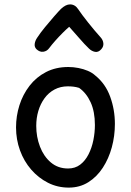

<svg xmlns="http://www.w3.org/2000/svg" viewBox="-20 -851 595 874"><path d="M291 -546Q314 -546 337 -541.5Q360 -537 380 -528.5Q400 -520 414 -507Q460 -470 481.5 -411Q503 -352 503 -287Q503 -232 489 -180.5Q475 -129 448 -87.5Q421 -46 382 -21.5Q343 3 293 3Q242 3 198.5 -19Q155 -41 122 -79Q89 -117 71 -166.5Q53 -216 53 -271Q53 -323 68.5 -372Q84 -421 114.5 -460.5Q145 -500 189.5 -523Q234 -546 291 -546ZM145 -278Q145 -228 162 -183.5Q179 -139 211.5 -111.5Q244 -84 290 -84Q322 -84 345 -101.5Q368 -119 383 -148.5Q398 -178 405 -213Q412 -248 412 -282Q412 -343 392.5 -385.5Q373 -428 340 -451Q327 -455 314.5 -456.5Q302 -458 289 -458Q255 -458 228 -443.5Q201 -429 182.5 -403.5Q164 -378 154.5 -346Q145 -314 145 -278ZM204 -632Q194 -618 177.5 -615.5Q161 -613 146 -627Q136 -637 138 -651.5Q140 -666 149 -679Q164 -702 185 -727.5Q206 -753 226 -776Q246 -799 258 -811Q269 -821 279 -826Q289 -831 299 -831Q310 -831 319.5 -825.5Q329 -820 336 -809Q352 -785 381.5 -748Q411 -711 438 -681Q449 -669 450.5 -654Q452 -639 441 -627Q428 -612 412.5 -615Q397 -618 385 -630Q365 -649 340.5 -677.5Q316 -706 295 -729Q282 -718 265 -701Q248 -684 232 -666Q216 -648 204 -632Z"/></svg>

Font: Playpen Sans Hebrew
Style: Regular
Weight: 400
Designer: Tom Grace, Laura Meseguer, Veronika Burian, José Scaglione
Foundry: TypeTogether
Version: Version 2.000